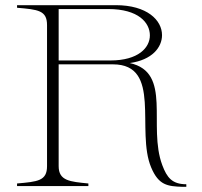

<svg xmlns="http://www.w3.org/2000/svg" viewBox="-20 -720 781 743"><path d="M608 -81C551 -233 648 -440 482 -476C569 -488 607 -537 607 -584C607 -642 549 -700 428 -700H46V-690C127 -683 162 -680 162 -623V-77C162 -20 126 -17 46 -10V0H322V-10C251 -17 207 -20 207 -77V-471H417C608 -471 505 -214 565 -72C594 -3 628 1 687 3H701V-7C646 -7 626 -33 608 -81ZM407 -486H207V-685H399C516 -685 560 -632 560 -583C560 -536 516 -486 407 -486Z"/></svg>

Font: Sprat Thin
Style: Regular
Weight: 100
Designer: Ethan Nakache
Foundry: Collletttivo
Version: Version 2.000;Glyphs 3.2 (3217)